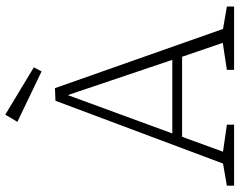

<svg xmlns="http://www.w3.org/2000/svg" viewBox="-112 -818 929 746"><g transform="rotate(-90 353.0 -444.5)"><path d="M242 -28V0H5V-28L91 -43L335 -694L384 -696L614 -43L701 -28V0H455V-28L560 -44L506 -202H195L137 -43ZM208 -240H494L357 -646ZM449 -748 253 -842 281 -889 465 -778Z"/></g></svg>

Font: Bitter Light
Style: Regular
Weight: 300
Designer: Sol Matas, and Bitter project Authors
Foundry: Sol Matas
Version: Version 2.001